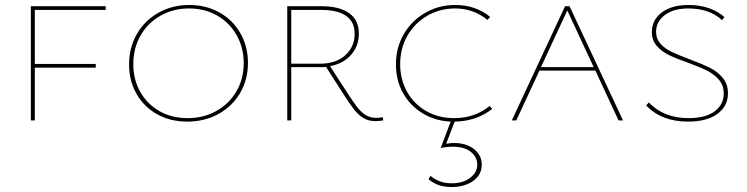

<svg xmlns="http://www.w3.org/2000/svg" viewBox="-20 -484 3004 772"><path d="M120 -444V-227H365V-212H120V0H104V-459H405V-444Z M499 -225Q499 -293 530.5 -347.5Q562 -402 617.5 -433Q673 -464 741 -464Q808 -464 862 -434Q916 -404 946.5 -350.5Q977 -297 977 -231Q977 -164 945.5 -110Q914 -56 858 -25.5Q802 5 733 5Q665 5 612 -24.5Q559 -54 529 -106.5Q499 -159 499 -225ZM960 -230Q960 -292 931.5 -342.5Q903 -393 853 -421.5Q803 -450 740 -450Q677 -450 625.5 -421Q574 -392 545 -341Q516 -290 516 -226Q516 -164 544 -114.5Q572 -65 621.5 -37Q671 -9 734 -9Q798 -9 849.5 -37.5Q901 -66 930.5 -116.5Q960 -167 960 -230Z M1521 0Q1505 3 1490 3Q1462 3 1442 -9Q1422 -21 1405 -42Q1388 -63 1362 -104L1291 -215Q1283 -214 1267 -214H1151V0H1135V-459H1273Q1345 -459 1384 -431Q1423 -403 1423 -349Q1423 -300 1392 -264Q1361 -228 1307 -218L1377 -110Q1403 -70 1418 -51Q1433 -32 1451 -21Q1469 -10 1493 -10Q1506 -10 1519 -13ZM1268 -228Q1331 -228 1368.5 -262Q1406 -296 1406 -348Q1406 -396 1372 -420Q1338 -444 1273 -444H1151V-228Z M1917 178Q1917 219 1882.5 243.5Q1848 268 1795 268Q1738 268 1703 236L1711 223Q1746 253 1796 253Q1842 253 1870.5 231Q1899 209 1899 178Q1899 148 1873.5 127Q1848 106 1802 106Q1777 106 1752 111L1792 5Q1729 2 1679 -28.5Q1629 -59 1600.5 -110Q1572 -161 1572 -225Q1572 -293 1604 -347.5Q1636 -402 1690.5 -433Q1745 -464 1811 -464Q1892 -464 1951 -416L1940 -404Q1883 -450 1810 -450Q1749 -450 1698.5 -421Q1648 -392 1618.5 -341Q1589 -290 1589 -226Q1589 -164 1617 -114.5Q1645 -65 1694.5 -37Q1744 -9 1806 -9Q1889 -9 1949 -58L1959 -46Q1895 4 1808 5L1774 94Q1791 91 1806 91Q1855 91 1886 115.5Q1917 140 1917 178Z M2374 -200H2149L2056 0H2038L2252 -459H2270L2485 0H2467ZM2367 -214 2261 -442 2155 -214Z M2746 -232Q2698 -249 2669 -263Q2640 -277 2620.5 -299.5Q2601 -322 2601 -355Q2601 -404 2641 -434Q2681 -464 2749 -464Q2794 -464 2831 -451Q2868 -438 2893 -415L2883 -403Q2859 -426 2824.5 -438Q2790 -450 2748 -450Q2688 -450 2653 -423.5Q2618 -397 2618 -356Q2618 -328 2636 -308Q2654 -288 2680.5 -275.5Q2707 -263 2752 -246Q2803 -227 2833.5 -212Q2864 -197 2885.5 -171.5Q2907 -146 2907 -109Q2907 -57 2864.5 -26Q2822 5 2747 5Q2640 5 2578 -60L2589 -72Q2649 -9 2748 -9Q2816 -9 2853 -36Q2890 -63 2890 -108Q2890 -141 2870.5 -163.5Q2851 -186 2823 -200Q2795 -214 2746 -232Z"/></svg>

Font: Ysabeau SC Thin
Style: Regular
Weight: 200
Designer: Christian Thalmann (Catharsis Fonts)
Version: Version 0.003